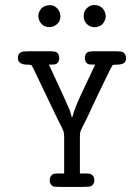

<svg xmlns="http://www.w3.org/2000/svg" viewBox="-20 -789 517 757"><path d="M139 -750Q146 -763 166 -767.5Q186 -772 200 -761Q218 -747 218 -724Q218 -701 198 -689Q185 -680 165 -683Q143 -688 134.5 -709.5Q126 -731 139 -750ZM329 -762Q341 -772 363 -768Q385 -763 393.5 -741.5Q402 -720 389 -701Q384 -691 371 -685.5Q358 -680 343 -683Q334 -685 329 -689Q310 -702 310 -725.5Q310 -749 329 -762ZM233 -105V-246Q233 -262 231 -269Q229 -276 224 -286L201 -332L111 -520Q105 -531 104 -532Q101 -534 89 -534Q56 -534 51 -554Q48 -577 65 -584Q71 -587 98 -587H169Q197 -587 203 -583Q214 -575 213.5 -559.5Q213 -544 202 -537Q196 -534 173 -534Q246 -377 256 -352L263 -327H265Q272 -353 283.5 -380Q295 -407 310 -438.5Q325 -470 333 -487L355 -534Q332 -534 326 -537Q315 -544 314.5 -559.5Q314 -575 325 -583Q331 -587 359 -587H430Q457 -587 463 -584Q473 -580 476 -567Q479 -554 473 -545Q466 -534 439 -534Q427 -534 424 -532Q421 -530 378.5 -441.5Q336 -353 327 -332L304 -286Q297 -272 296 -266.5Q295 -261 295 -246V-105H320Q333 -105 339 -102Q352 -95 352 -78.5Q352 -62 339 -55Q333 -52 301 -52H225Q196 -52 190 -54Q176 -61 176 -77.5Q176 -94 188 -102Q194 -105 208 -105Z"/></svg>

Font: cwTeXFangSong
Style: Medium
Weight: 500
Version: Version 1.17